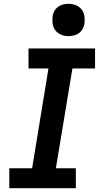

<svg xmlns="http://www.w3.org/2000/svg" viewBox="-20 -990 540 1010"><path d="M29 0V-105H149L235 -630H130V-735H480V-630H361L274 -105H379V0ZM340 -800Q320 -800 301.5 -807.5Q283 -815 271.5 -830Q260 -845 257 -865Q254 -885 257 -906Q259 -920 266.5 -933Q274 -946 286 -954.5Q298 -963 312 -966.5Q326 -970 340 -970Q361 -970 379.5 -962.5Q398 -955 409.5 -940Q421 -925 424 -905Q427 -885 424 -864Q421 -850 414 -837Q407 -824 395 -815.5Q383 -807 368.5 -803.5Q354 -800 340 -800Z"/></svg>

Font: Iosevka Slab Extrabold Oblique
Style: Regular
Weight: 800
Italic angle: -9°
Monospace: yes
Designer: Belleve Invis
Foundry: Belleve Invis
Version: Version 11.1.1; ttfautohint (v1.8.3)